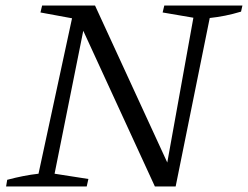

<svg xmlns="http://www.w3.org/2000/svg" viewBox="-20 -673 895 693"><path d="M573 -653H855L850 -631Q820 -622 792.5 -616.5Q765 -611 737 -608L614 0H539L269 -587L286 -589L177 -46L299 -27L293 0H2L6 -24Q36 -32 64 -37.5Q92 -43 119 -46L240 -607L126 -628L132 -653H323L595 -62L579 -60L678 -609L567 -628Z"/></svg>

Font: Piazzolla Thin Light
Style: Italic
Weight: 300
Italic angle: -11.3°
Version: Version 2.005